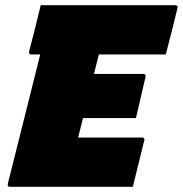

<svg xmlns="http://www.w3.org/2000/svg" viewBox="-20 -720 705 740"><path d="M18 0Q8 0 10 -11L135 -510H100Q95 -510 93 -513.5Q91 -517 92 -521Q105 -570 115 -610.5Q125 -651 137 -700H656Q661 -700 663.5 -696.5Q666 -693 664 -689Q652 -640 642 -599.5Q632 -559 619 -510H361Q359 -502 357 -494Q350 -466 342 -435H533Q538 -435 540 -431.5Q542 -428 541 -424Q532 -384 522.5 -344.5Q513 -305 504 -265H300Q295 -246 290.5 -227.5Q286 -209 281 -190H527Q532 -190 535 -187Q538 -184 536 -179Q525 -134 514 -89.5Q503 -45 492 0Z"/></svg>

Font: Recursive Mn Lnr St XBk
Style: Italic
Weight: 1000
Italic angle: -15°
Monospace: yes
Version: Version 1.079;hotconv 1.0.112;makeotfexe 2.5.65598; ttfautoh